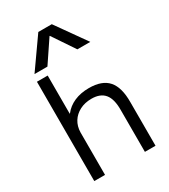

<svg xmlns="http://www.w3.org/2000/svg" viewBox="-237 -1111 1076 1222"><g transform="rotate(-30 301.0 -500.0)"><path d="M84 0V-730H163V-450H165Q195 -489 242 -509.5Q289 -530 350 -530Q446 -530 490.5 -479Q535 -428 534 -320V0H456V-306Q457 -387 426 -425Q395 -463 330 -463Q281 -463 243.5 -443.5Q206 -424 185 -390.5Q164 -357 163 -312V0ZM95 -780 250 -1000H349L505 -780H410L301 -942H299L190 -780Z"/></g></svg>

Font: M PLUS 1
Style: Regular
Weight: 400
Designer: Coji Morishita
Foundry: UNDERFOREST DESIGN
Version: Version 1.001